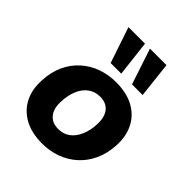

<svg xmlns="http://www.w3.org/2000/svg" viewBox="-212 -894 1036 1036"><g transform="rotate(45 305.5 -376.0)"><path d="M281 11Q201 11 145.5 -19.5Q90 -50 62.5 -104.5Q35 -159 40 -231Q43 -297 67 -348Q91 -399 131 -434.5Q171 -470 222 -488Q273 -506 330 -506Q411 -506 466 -476Q521 -446 548.5 -392Q576 -338 572 -265Q568 -199 544 -148Q520 -97 480.5 -61.5Q441 -26 390 -7.5Q339 11 281 11ZM287 -106Q327 -106 355 -127Q383 -148 399.5 -186Q416 -224 418 -272Q421 -328 396.5 -359Q372 -390 324 -390Q286 -390 257 -369Q228 -348 212 -310.5Q196 -273 194 -225Q190 -169 215 -137.5Q240 -106 287 -106ZM399 -558 331 -763H457L480 -558ZM236 -558 167 -763H293L317 -558Z"/></g></svg>

Font: Nunito Sans 10pt ExtraBold
Style: Italic
Weight: 800
Italic angle: -9°
Designer: Vernon Adams
Foundry: Vernon Adams
Version: Version 3.101;gftools[0.9.27]